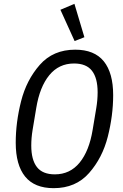

<svg xmlns="http://www.w3.org/2000/svg" viewBox="-20 -969 640 1001"><path d="M62 -225Q62 -331 90 -441.5Q118 -552 187.5 -631Q257 -710 372 -710Q472 -710 521 -649.5Q570 -589 570 -473Q570 -367 542 -256.5Q514 -146 444.5 -67Q375 12 260 12Q160 12 111 -48.5Q62 -109 62 -225ZM463 -292 482 -406Q489 -448 489 -488Q489 -562 459.5 -600Q430 -638 366 -638Q287 -638 237 -577Q187 -516 169 -406L150 -292Q143 -250 143 -210Q143 -136 172.5 -98Q202 -60 266 -60Q345 -60 395 -121Q445 -182 463 -292ZM295 -918 368 -949 420 -775 369 -755Z"/></svg>

Font: iA Writer Mono V
Style: Regular
Weight: 400
Italic angle: -9.5°
Designer: Mike Abbink, Paul van der Laan, Pieter van Rosmalen
Foundry: Bold Monday
Version: Version 2.000